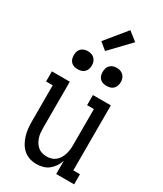

<svg xmlns="http://www.w3.org/2000/svg" viewBox="-238 -1056 976 1151"><g transform="rotate(30 250.0 -480.5)"><path d="M219 8Q195 8 171.5 0.5Q148 -7 130 -23Q112 -39 100 -60Q88 -81 81 -104.5Q74 -128 71.5 -152Q69 -176 69 -200V-450H23V-520H147V-200Q147 -184 148.5 -167.5Q150 -151 155 -135.5Q160 -120 168.5 -106Q177 -92 189.5 -81.5Q202 -71 218 -66.5Q234 -62 250 -62Q266 -62 282 -66.5Q298 -71 310.5 -81.5Q323 -92 331.5 -106Q340 -120 345 -135.5Q350 -151 352 -167.5Q354 -184 354 -200V-450H307V-520H431V-70H477V0H353V-91Q346 -70 333.5 -51Q321 -32 303.5 -18Q286 -4 264 2Q242 8 219 8ZM350 -608Q337 -608 325 -611.5Q313 -615 304 -624Q295 -633 291.5 -645Q288 -657 288 -670Q288 -683 291.5 -695Q295 -707 304 -716Q313 -725 325 -729Q337 -733 350 -733Q363 -733 375 -729Q387 -725 396 -716Q405 -707 409 -695Q413 -683 413 -670Q413 -657 409 -645Q405 -633 396 -624Q387 -615 375 -611.5Q363 -608 350 -608ZM150 -608Q137 -608 125 -611.5Q113 -615 104 -624Q95 -633 91.5 -645Q88 -657 88 -670Q88 -683 91.5 -695Q95 -707 104 -716Q113 -725 125 -729Q137 -733 150 -733Q163 -733 175 -729Q187 -725 196 -716Q205 -707 209 -695Q213 -683 213 -670Q213 -657 209 -645Q205 -633 196 -624Q187 -615 175 -611.5Q163 -608 150 -608ZM238 -785 189 -825 307 -969 368 -921Z"/></g></svg>

Font: Iosevka Curly Slab
Style: Regular
Weight: 400
Monospace: yes
Designer: Belleve Invis
Foundry: Belleve Invis
Version: Version 22.1.2; ttfautohint (v1.8.4)